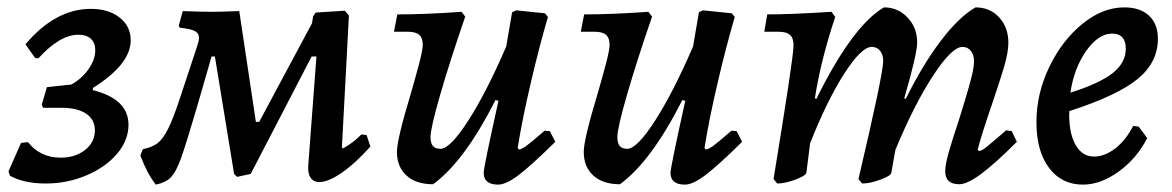

<svg xmlns="http://www.w3.org/2000/svg" viewBox="-20 -488 3175 520"><path d="M7 -12 3 -24 37 -101 56 -103Q71 -83 93.5 -72Q116 -61 144 -61Q184 -61 210.5 -82Q237 -103 237 -135Q237 -164 213.5 -180Q190 -196 147 -196H97L93 -204L107 -252L173 -259Q202 -275 220 -301Q238 -327 238 -352Q238 -372 226 -383Q214 -394 193 -394Q142 -394 84 -330L75 -331L49 -368Q130 -464 226 -464Q274 -464 304 -440.5Q334 -417 334 -379Q334 -314 232 -250L231 -244Q328 -220 328 -150Q328 -108 297 -71.5Q266 -35 214 -13Q162 9 104 9Q45 9 7 -12Z M983 -91Q942 -45 905.5 -20Q869 5 845 5Q829 5 821 -7Q813 -19 815 -42L837 -335H824L659 -17L622 -9L614 -17L562 -335H553L514 -200Q485 -101 471 -61.5Q457 -22 442.5 -7.5Q428 7 402 12Q379 -17 360 -67L367 -84Q392 -89 406.5 -100Q421 -111 435 -138.5Q449 -166 468 -224L514 -363Q519 -378 519 -385Q519 -398 507.5 -404Q496 -410 467 -413L464 -418L475 -458Q529 -456 552 -456Q576 -456 628 -458L673 -158H682L825 -425L828 -444L835 -454L914 -459L925 -446L906 -89L909 -86Q935 -100 959 -124L973 -122Z M1484 -104Q1417 -38 1383.5 -13Q1350 12 1329 12Q1290 12 1290 -20Q1290 -35 1330 -215L1322 -217Q1238 -51 1153 11Q1107 11 1081 -12.5Q1055 -36 1055 -77Q1055 -110 1093 -236Q1105 -277 1115 -315Q1125 -353 1125 -367Q1125 -385 1115.5 -393.5Q1106 -402 1085 -402H1047L1056 -449Q1132 -449 1230 -456L1240 -443Q1199 -324 1172.5 -232.5Q1146 -141 1146 -117Q1146 -100 1152.5 -92.5Q1159 -85 1173 -85Q1199 -85 1248 -161Q1297 -237 1351 -362L1367 -455L1378 -460L1456 -452L1464 -442Q1441 -364 1417.5 -263.5Q1394 -163 1382 -87L1386 -83Q1393 -84 1405 -92.5Q1417 -101 1455 -134L1469 -133Z M1990 -104Q1923 -38 1889.5 -13Q1856 12 1835 12Q1796 12 1796 -20Q1796 -35 1836 -215L1828 -217Q1744 -51 1659 11Q1613 11 1587 -12.5Q1561 -36 1561 -77Q1561 -110 1599 -236Q1611 -277 1621 -315Q1631 -353 1631 -367Q1631 -385 1621.5 -393.5Q1612 -402 1591 -402H1553L1562 -449Q1638 -449 1736 -456L1746 -443Q1705 -324 1678.5 -232.5Q1652 -141 1652 -117Q1652 -100 1658.5 -92.5Q1665 -85 1679 -85Q1705 -85 1754 -161Q1803 -237 1857 -362L1873 -455L1884 -460L1962 -452L1970 -442Q1947 -364 1923.5 -263.5Q1900 -163 1888 -87L1892 -83Q1899 -84 1911 -92.5Q1923 -101 1961 -134L1975 -133Z M2705 -135 2720 -133 2734 -104Q2673 -43 2636 -16Q2599 11 2578 11Q2540 11 2540 -24Q2540 -42 2549 -74Q2558 -106 2578 -166Q2581 -176 2593 -215Q2605 -254 2611.5 -280.5Q2618 -307 2618 -322Q2618 -339 2609.5 -350Q2601 -361 2587 -361Q2558 -361 2507 -283Q2456 -205 2405 -82L2394 -20Q2393 -12 2364.5 -1.5Q2336 9 2315 9L2305 -3Q2372 -288 2372 -323Q2372 -340 2363.5 -350.5Q2355 -361 2341 -361Q2313 -361 2266.5 -288.5Q2220 -216 2174 -100L2164 -20Q2162 -12 2134 -1.5Q2106 9 2085 9L2075 -3Q2128 -326 2129 -362Q2130 -383 2120.5 -392.5Q2111 -402 2089 -402H2050L2058 -449Q2122 -449 2232 -456L2242 -442Q2203 -325 2187 -222L2191 -220Q2238 -316 2284.5 -379.5Q2331 -443 2374 -468Q2412 -468 2438 -440.5Q2464 -413 2464 -373Q2464 -342 2429 -222L2433 -220Q2479 -313 2528 -377.5Q2577 -442 2622 -468Q2661 -468 2686 -441Q2711 -414 2711 -372Q2711 -346 2699 -305.5Q2687 -265 2664 -198Q2636 -116 2628 -83L2631 -79Q2638 -79 2650 -88.5Q2662 -98 2705 -135Z M2876 -187Q2874 -131 2892 -97.5Q2910 -64 2943 -64Q2972 -64 3000.5 -86Q3029 -108 3049 -147L3064 -145L3087 -114Q3059 -59 3010 -23.5Q2961 12 2913 12Q2855 12 2821 -33.5Q2787 -79 2787 -157Q2787 -234 2821.5 -306Q2856 -378 2911 -423Q2966 -468 3025 -468Q3068 -468 3092 -445.5Q3116 -423 3116 -383Q3116 -319 3061 -274Q3006 -229 2876 -187ZM2879 -237Q2958 -262 2993.5 -290Q3029 -318 3029 -356Q3029 -397 2992 -397Q2955 -397 2922 -350.5Q2889 -304 2879 -237Z"/></svg>

Font: Alegreya Medium
Style: Italic
Weight: 500
Italic angle: -7°
Designer: Juan Pablo del Peral
Foundry: Huerta Tipografica
Version: Version 2.008; ttfautohint (v1.8)